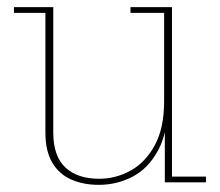

<svg xmlns="http://www.w3.org/2000/svg" viewBox="-20 -510 615 537"><path d="M256 7Q213 7 179 -8Q145 -23 126 -55.5Q107 -88 107 -139V-474H19V-490H129V-139Q129 -73 163 -41.5Q197 -10 257 -10Q304 -10 345.5 -33Q387 -56 413 -104Q439 -152 439 -226H450Q450 -142 423 -91Q396 -40 352 -16.5Q308 7 256 7ZM441 0V-173H439V-474H345V-490H461V-16H556V0Z"/></svg>

Font: Montagu Slab 144pt Thin
Style: Regular
Weight: 250
Version: Version 1.000